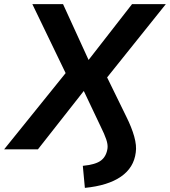

<svg xmlns="http://www.w3.org/2000/svg" viewBox="-48 -725 825 932"><path d="M364 187 354 80Q417 74 443 53.5Q469 33 474 -6Q476 -24 467.5 -49Q459 -74 442 -108L358 -285H360L136 0H-28L289 -393V-332L109 -705H258L382 -434L593 -705H757L455 -328L453 -388L565 -159Q591 -107 603.5 -62.5Q616 -18 611 15Q602 89 539 132.5Q476 176 364 187Z"/></svg>

Font: Nunito Sans 7pt
Style: Bold Italic
Weight: 700
Italic angle: -9°
Version: Version 3.101;gftools[0.9.27]